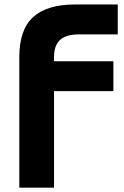

<svg xmlns="http://www.w3.org/2000/svg" viewBox="-20 -609 557 859"><path d="M66.4 230.5V-353.5Q66.4 -476.6 128.4 -532.7Q190.4 -588.9 314.5 -588.9H506.8V-455.1H334Q275.4 -455.1 248.5 -430.2Q221.7 -405.3 221.7 -353.5V-335H487.3V-201.2H221.7V230.5Z"/></svg>

Font: Gothic A1 Black
Style: Regular
Weight: 900
Version: Version 2.50